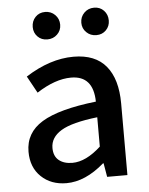

<svg xmlns="http://www.w3.org/2000/svg" viewBox="-55 -826 684 884"><g transform="rotate(-5 287.0 -384.0)"><path d="M216.8 12.7Q145.5 12.7 100.1 -30.8Q54.7 -74.2 54.7 -146.5Q54.7 -234.4 133.3 -282.2Q211.9 -330.1 383.8 -349.6Q381.8 -469.7 279.3 -469.7Q206.1 -469.7 120.1 -414.1L77.1 -492.2Q190.4 -564.5 298.8 -564.5Q399.4 -564.5 449.2 -503.9Q499 -443.4 499 -331.1V0H405.3L394.5 -63.5H391.6Q303.7 12.7 216.8 12.7ZM252 -78.1Q314.5 -78.1 383.8 -141.6V-277.3Q265.6 -263.7 215.8 -233.4Q166 -203.1 166 -154.3Q166 -116.2 189.5 -97.2Q212.9 -78.1 252 -78.1ZM124 -716.8Q124 -744.1 141.6 -762.7Q159.2 -781.2 186.5 -781.2Q213.9 -781.2 232.4 -762.7Q251 -744.1 251 -716.8Q251 -690.4 232.4 -672.4Q213.9 -654.3 186.5 -654.3Q159.2 -654.3 141.6 -672.4Q124 -690.4 124 -716.8ZM348.6 -716.8Q348.6 -744.1 367.2 -762.7Q385.7 -781.2 413.1 -781.2Q440.4 -781.2 458 -762.7Q475.6 -744.1 475.6 -716.8Q475.6 -690.4 458 -672.4Q440.4 -654.3 413.1 -654.3Q385.7 -654.3 367.2 -672.4Q348.6 -690.4 348.6 -716.8Z"/></g></svg>

Font: Gen Shin Gothic Medium
Style: Regular
Weight: 500
Designer: [Source Han Sans]
Ryoko NISHIZUKA  (kana & ideographs); Paul D. Hunt (Latin, Greek & Cyrillic); Wenlong ZHANG  (bopomofo
Version: Version 1.002.20150607